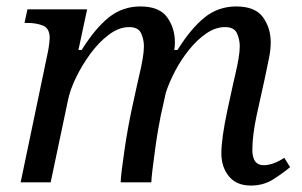

<svg xmlns="http://www.w3.org/2000/svg" viewBox="-20 -565 936 595"><path d="M757 10Q713 10 689.5 -18.5Q666 -47 666 -90Q666 -136 685 -225L702 -303Q705 -317 710 -338Q715 -359 719 -382Q723 -405 723 -422Q723 -442 714.5 -461.5Q706 -481 677 -481Q648 -481 619.5 -461.5Q591 -442 566 -411Q541 -380 522.5 -344.5Q504 -309 494 -278L478 -206Q475 -192 470 -163Q465 -134 460.5 -100.5Q456 -67 452.5 -39Q449 -11 449 0H354Q354 -12 357.5 -39.5Q361 -67 366 -101.5Q371 -136 377 -169Q383 -202 388 -225L405 -303Q408 -317 413 -338Q418 -359 422 -382Q426 -405 426 -422Q426 -442 417.5 -461.5Q409 -481 380 -481Q349 -481 318 -458Q287 -435 260.5 -399Q234 -363 215.5 -324.5Q197 -286 191 -256L137 0H44L128 -402Q131 -416 132.5 -429.5Q134 -443 134 -447Q134 -477 113.5 -485.5Q93 -494 64 -494H56L65 -536H250L223 -410H233Q274 -476 316.5 -510.5Q359 -545 415 -545Q474 -545 498 -511.5Q522 -478 522 -434Q522 -428 521.5 -422Q521 -416 520 -410H530Q571 -476 613.5 -510.5Q656 -545 712 -545Q771 -545 795 -511.5Q819 -478 819 -434Q819 -409 812.5 -379.5Q806 -350 801 -324L775 -206Q769 -178 765.5 -151Q762 -124 762 -101Q762 -53 797 -53Q826 -53 861 -76L879 -47Q855 -27 825.5 -8.5Q796 10 757 10Z"/></svg>

Font: NotoSerif-Italic
Style: Regular
Weight: 400
Italic angle: -12°
Designer: Monotype Design Team
Foundry: Monotype Imaging Inc.
Version: Version 2.007; ttfautohint (v1.8) -l 8 -r 50 -G 200 -x 14 -D